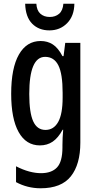

<svg xmlns="http://www.w3.org/2000/svg" viewBox="-20 -770 513 1030"><path d="M198 -550Q235 -550 263.5 -531.5Q292 -513 315 -469H321L330 -540H411V-5Q411 112 360 176Q309 240 198 240Q127 240 66 207V122Q103 141 136.5 150Q170 159 200 159Q257 159 286 128Q315 97 315 21V8Q315 -10 316 -31.5Q317 -53 319 -74H316Q292 -30 262.5 -10Q233 10 194 10Q120 10 80 -61.5Q40 -133 40 -267Q40 -405 81.5 -477.5Q123 -550 198 -550ZM222 -465Q137 -465 137 -266Q137 -166 158 -119.5Q179 -73 224 -73Q268 -73 292 -115.5Q316 -158 316 -247V-272Q316 -374 293 -419.5Q270 -465 222 -465ZM379 -750Q378 -684 340 -645.5Q302 -607 245 -607Q188 -607 152.5 -643Q117 -679 115 -750H175Q177 -714 196.5 -696.5Q216 -679 247 -679Q277 -679 297 -696Q317 -713 320 -750Z"/></svg>

Font: Noto Sans Gurmukhi ExtraCondensed Medium
Style: Regular
Weight: 500
Width: 2
Designer: Jelle Bosma - Monotype Design Team
Foundry: Monotype Imaging Inc.
Version: Version 2.004; ttfautohint (v1.8.4.7-5d5b)